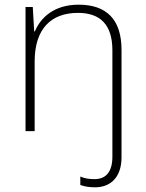

<svg xmlns="http://www.w3.org/2000/svg" viewBox="-20 -560 622 820"><path d="M386 240C452 240 499 197 499 112V-347C499 -479 433 -540 316 -540C212 -540 154 -486 129 -426H126L120 -530H89V0H128V-297C128 -437 198 -505 313 -505C407 -505 460 -456 460 -345V109C460 172 434 205 384 205C363 205 343 203 323 194V230C339 236 360 240 386 240Z"/></svg>

Font: Noto Sans Arabic ExtLt
Style: Regular
Weight: 200
Designer: Monotype Design Team, Nadine Chahine, Nizar Qandah and Khaled Hosny
Foundry: Monotype Imaging Inc.
Version: Version 2.012